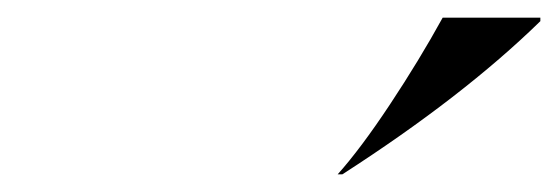

<svg xmlns="http://www.w3.org/2000/svg" viewBox="-20 -764 630 216"><path d="M359.9 -567.9Q385.7 -596.7 418.7 -646.5Q451.7 -696.3 478 -744.1H587.9V-740.2Q501 -655.3 365.2 -567.9Z"/></svg>

Font: Nyght Serif Medium Italic
Style: Regular
Weight: 500
Italic angle: -16°
Designer: Maksym Kobuzan
Version: Version 0.410;Glyphs 3.1.2 (3151)